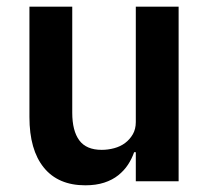

<svg xmlns="http://www.w3.org/2000/svg" viewBox="-20 -542 628 574"><path d="M386 -87H381Q374 -67 362.5 -49.5Q351 -32 333.5 -18Q316 -4 291.5 4Q267 12 235 12Q154 12 111 -41Q68 -94 68 -192V-522H196V-205Q196 -151 217 -122.5Q238 -94 284 -94Q303 -94 321.5 -99Q340 -104 354 -114.5Q368 -125 377 -140.5Q386 -156 386 -177V-522H514V0H386Z"/></svg>

Font: IBM Plex Sans Hebrew SemiBold
Style: Regular
Weight: 600
Designer: Mike Abbink, Paul van der Laan, Pieter van Rosmalen, Yanek Iontef
Foundry: Bold Monday
Version: Version 1.2